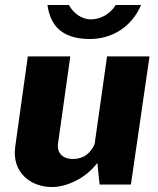

<svg xmlns="http://www.w3.org/2000/svg" viewBox="-20 -743 638 773"><path d="M548 -723H446C423 -685 383 -665 346 -665C308 -665 276 -690 257 -723H171C185 -619 254 -586 342 -586C429 -586 509 -632 548 -723ZM189 10C242 10 320 -19 372 -87L381 0H507L582 -516H411L361 -163C345 -127 318 -103 274 -103C229 -103 208 -130 214 -168L263 -516H92L41 -150C28 -49 103 10 189 10Z"/></svg>

Font: United Sans ExtraBold
Style: Italic
Weight: 800
Italic angle: -8°
Designer: Pablo Impallari, Rodrigo Fuenzalida (Modified by Dan O. Williams)
Version: Version 1.000;PS 001.000;hotconv 1.0.88;makeotf.lib2.5.64775